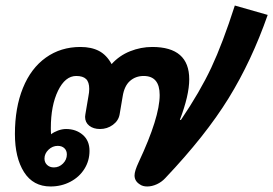

<svg xmlns="http://www.w3.org/2000/svg" viewBox="-20 -665 989 695"><path d="M34 -180Q34 -275 63 -346.5Q92 -418 146 -456.5Q200 -495 271 -495Q311 -495 338.5 -480.5Q366 -466 384 -433Q412 -464 451 -479.5Q490 -495 531 -495Q665 -495 665 -378Q665 -320 631 -231H635Q704 -333 745 -420.5Q786 -508 830 -645L949 -611Q891 -445 807.5 -309.5Q724 -174 578 -20Q565 -6 547.5 2Q530 10 513 10Q497 10 487 3Q467 -9 467 -30Q467 -46 482 -78Q558 -240 558 -321Q558 -390 500 -390Q471 -390 450.5 -372Q430 -354 424 -316L413 -251Q409 -228 388.5 -213Q368 -198 342 -198Q318 -198 303 -210Q288 -222 288 -242L289 -251L300 -316Q303 -331 303 -343Q303 -368 291.5 -379Q280 -390 256 -390Q216 -390 190 -336.5Q164 -283 164 -201Q164 -186 165 -179Q175 -187 190 -192.5Q205 -198 219 -198Q255 -198 279.5 -177Q304 -156 304 -119Q304 -83 285.5 -53.5Q267 -24 234.5 -7Q202 10 163 10Q100 10 67 -42Q34 -94 34 -180ZM222 -106Q222 -120 213 -128.5Q204 -137 189 -137Q170 -137 155.5 -123Q141 -109 141 -91Q141 -77 150.5 -68Q160 -59 175 -59Q194 -59 208 -73Q222 -87 222 -106Z"/></svg>

Font: Niramit
Style: Bold Italic
Weight: 700
Italic angle: -10°
Designer: Katatrad Aksorn Co.,Ltd.
Foundry: Cadson Demak Co.,Ltd.
Version: Version 1.001; ttfautohint (v1.6)